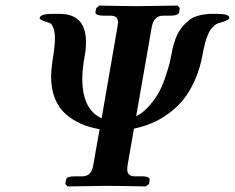

<svg xmlns="http://www.w3.org/2000/svg" viewBox="-20 -667 842 688"><path d="M731.9 -617.2H759.8Q801.8 -617.2 801.8 -603Q801.8 -595.2 770 -585.9Q761.2 -584 754.9 -580.3Q748.5 -576.7 738.8 -565.9Q729 -555.2 720.7 -531.5Q712.4 -507.8 706.1 -472.2Q696.8 -420.9 678 -378.9Q659.2 -336.9 635.5 -308.3Q611.8 -279.8 581.5 -258.3Q551.3 -236.8 522 -224.9Q492.7 -212.9 460 -206.1L437 -74.2Q436 -68.8 436 -60.1Q436 -35.2 462.9 -35.2H488.8Q501.5 -35.2 509.5 -32Q517.6 -28.8 516.1 -22.9L514.2 -7.8L502 1Q402.8 -1 363.8 -1L222.2 1L213.9 -7.8L216.8 -22.9Q218.3 -35.2 249 -35.2H274.9Q308.1 -35.2 314 -74.2L336.9 -204.1Q301.3 -210 271.5 -222.9Q241.7 -235.8 216.6 -257.3Q191.4 -278.8 177.2 -313.2Q163.1 -347.7 163.1 -392.1Q163.1 -414.1 168 -449.2Q176.8 -500 176.8 -528.8Q176.8 -552.7 171.6 -566.2Q166.5 -579.6 161.4 -582.8Q156.2 -585.9 147.9 -587.9Q122.1 -596.2 122.1 -601.1Q122.1 -617.2 166 -617.2H196.8Q288.1 -615.7 288.1 -516.1Q288.1 -488.8 283.2 -464.8Q274.9 -418.9 274.9 -384.8Q274.9 -274.4 344.2 -243.2L400.9 -570.8Q402.8 -583.5 402.8 -585Q402.8 -598.6 396.5 -604.7Q390.1 -610.8 376 -610.8H351.1Q337.9 -610.8 329.6 -614Q321.3 -617.2 321.8 -623L325.2 -638.2L335.9 -647Q436 -645 475.1 -645L617.2 -647L624 -638.2L622.1 -623Q619.1 -610.8 589.8 -610.8H564Q531.7 -610.8 523.9 -570.8L467.8 -250Q494.1 -263.7 516.4 -289.6Q538.6 -315.4 551.3 -339.8Q564 -364.3 574.5 -396.5Q585 -428.7 588.4 -443.6Q591.8 -458.5 595.2 -476.1Q602.1 -515.1 615.7 -543.7Q629.4 -572.3 658.2 -595.2Q680.7 -613.8 731.9 -617.2Z"/></svg>

Font: Linux Libertine
Style: Bold Italic
Weight: 700
Italic angle: -11.5°
Designer: Philipp H. Poll
Foundry: Philipp H. Poll
Version: Version 4.0.5